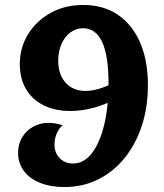

<svg xmlns="http://www.w3.org/2000/svg" viewBox="-20 -730 663 775"><path d="M443 -329Q404 -307 356.5 -294.5Q309 -282 264 -282Q202 -282 156 -305Q110 -328 85 -370.5Q60 -413 60 -471Q60 -539 94 -593Q128 -647 185.5 -678.5Q243 -710 316 -710Q397 -710 455.5 -670.5Q514 -631 545.5 -558.5Q577 -486 577 -386Q577 -296 552 -221Q527 -146 482 -91Q437 -36 375.5 -5.5Q314 25 240 25Q184 25 141.5 8Q99 -9 76 -40.5Q53 -72 53 -113Q53 -148 69 -175Q85 -202 113 -218Q141 -234 175 -234Q206 -234 233 -224Q219 -214 209.5 -192.5Q200 -171 200 -146Q200 -113 221 -91.5Q242 -70 275 -70Q318 -70 350 -110.5Q382 -151 400 -224Q418 -297 418 -395Q418 -616 315 -616Q287 -616 264 -599Q241 -582 228 -552Q215 -522 215 -485Q215 -429 245 -396Q275 -363 325 -363Q351 -363 381 -372Q411 -381 442 -398Z"/></svg>

Font: Merienda ExtraBold
Style: Regular
Weight: 800
Designer: Eduardo Rodriguez Tunni
Foundry: Eduardo Rodriguez Tunni
Version: Version 2.001